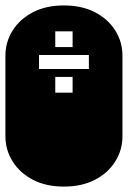

<svg xmlns="http://www.w3.org/2000/svg" viewBox="-22 -689 472 709"><path d="M213.9 0Q147.9 0 99.6 -25.1Q51.3 -50.3 24.7 -92.8Q-2 -135.3 -2 -186V-482.9Q-2 -534.2 24.7 -576.4Q51.3 -618.7 99.6 -643.8Q147.9 -668.9 213.9 -668.9Q280.3 -668.9 328.6 -643.8Q377 -618.7 403.6 -576.4Q430.2 -534.2 430.2 -482.9V-186Q430.2 -135.3 403.6 -92.8Q377 -50.3 328.6 -25.1Q280.3 0 213.9 0ZM182.1 -515.1H246.1V-573.2H182.1ZM122.1 -434.1H306.2V-485.8H122.1ZM182.1 -346.7H246.1V-404.8H182.1Z"/></svg>

Font: Monofett
Style: Regular
Weight: 400
Designer: Vernon Adams
Foundry: Vernon Adams
Version: Version 1.100; ttfautohint (v1.8.4.7-5d5b);gftools[0.9.28]